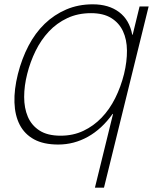

<svg xmlns="http://www.w3.org/2000/svg" viewBox="-20 -660 712 890"><path d="M462 210H420L504 -132H502Q452 -62 387.5 -26Q323 10 250 10Q182 10 138 -14Q94 -38 71.5 -81.5Q49 -125 47 -185Q45 -245 63 -317Q81 -388 112 -447.5Q143 -507 187 -549.5Q231 -592 287 -616Q343 -640 410 -640Q484 -640 532 -604Q580 -568 593 -499H595L627 -630H669ZM555 -317Q569 -375 568.5 -426Q568 -477 550 -515.5Q532 -554 495.5 -576.5Q459 -599 402 -599Q341 -599 292 -576Q243 -553 206.5 -514Q170 -475 145 -424Q120 -373 106 -317Q92 -262 92 -210.5Q92 -159 109 -119Q126 -79 163 -55Q200 -31 261 -31Q319 -31 366.5 -53.5Q414 -76 451 -114.5Q488 -153 514 -205Q540 -257 555 -317Z"/></svg>

Font: TypoPRO Sinkin Sans
Style: 200 X Light Italic
Weight: 200
Italic angle: -112°
Designer: Keith Bates
Foundry: K-Type
Version: Sinkin Sans (version 1.0)  by Keith Bates   •   © 2014   www